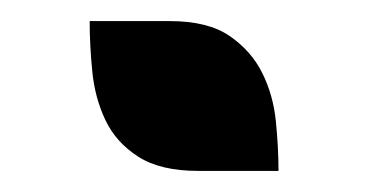

<svg xmlns="http://www.w3.org/2000/svg" viewBox="-20 -728 349 182"><path d="M168 -566Q132 -566 111 -579.5Q90 -593 80 -614Q70 -635 67.5 -660Q65 -685 65 -708H141Q177 -708 197.5 -694Q218 -680 228.5 -659Q239 -638 241.5 -613Q244 -588 244 -566Z"/></svg>

Font: Kenia
Style: Regular
Weight: 400
Designer: Julia Petretta
Foundry: Julia Petretta
Version: Version 1.001